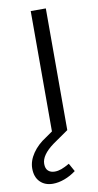

<svg xmlns="http://www.w3.org/2000/svg" viewBox="-131 -590 430 839"><g transform="rotate(-10 84.0 -170.0)"><path d="M136 -550V-10L67 38Q11 79 11 118Q11 139 22 149Q33 159 51 159Q66 159 81 153.5Q96 148 117 136L137 172Q113 190 86 200Q59 210 34 210Q-1 210 -22.5 188.5Q-44 167 -44 129Q-44 95 -21.5 62Q1 29 39 5L69 -16V-550Z"/></g></svg>

Font: Cambay Devanagari
Style: Regular
Weight: 400
Designer: Pooja Saxena
Foundry: Pooja Saxena
Version: Version 1.180;PS 001.180;hotconv 1.0.70;makeotf.lib2.5.58329